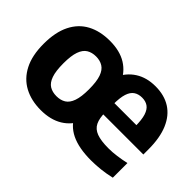

<svg xmlns="http://www.w3.org/2000/svg" viewBox="-93 -827 1109 1109"><g transform="rotate(45 461.0 -273.0)"><path d="M293.5 10.5Q215.5 10.5 157.2 -20.8Q99 -52 66.8 -114.8Q34.5 -177.5 34.5 -272Q34.5 -367.5 66 -430.5Q97.5 -493.5 155.5 -524.5Q213.5 -555.5 293.5 -555.5Q375 -555.5 429 -522Q483 -488.5 510 -425.2Q537 -362 537 -273Q537 -183 509.2 -119.5Q481.5 -56 427.2 -22.8Q373 10.5 293.5 10.5ZM300.5 -110.5Q334 -110.5 357.5 -125Q381 -139.5 393.5 -174.8Q406 -210 406 -271.5Q406 -334.5 393.5 -370Q381 -405.5 357.2 -420.2Q333.5 -435 300.5 -435Q267.5 -435 243.8 -420.5Q220 -406 207.5 -370.8Q195 -335.5 195 -273.5Q195 -210.5 207.5 -175Q220 -139.5 243.5 -125Q267 -110.5 300.5 -110.5ZM704.5 10.5Q603.5 10.5 541.2 -20Q479 -50.5 450.8 -113.5Q422.5 -176.5 422.5 -274L436 -286Q436 -368.5 463.2 -429.2Q490.5 -490 542 -523Q593.5 -556 665.5 -556Q737.5 -556 788.5 -523.8Q839.5 -491.5 866.8 -427.5Q894 -363.5 894 -269V-227.5H538V-319H771.5L746 -308.5Q746 -363.5 735.8 -395.5Q725.5 -427.5 705.8 -441.2Q686 -455 657 -455Q627.5 -455 607 -441.2Q586.5 -427.5 576.2 -395.8Q566 -364 566 -310V-246Q566 -195.5 580.5 -165.8Q595 -136 630 -123Q665 -110 726.5 -110Q758 -110 793.2 -114.8Q828.5 -119.5 864 -127.5V-8Q820.5 2 781.5 6.2Q742.5 10.5 704.5 10.5Z"/></g></svg>

Font: Encode Sans Condensed Thin
Style: Bold
Weight: 700
Version: Version 3.002